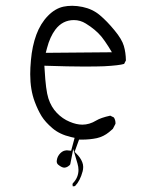

<svg xmlns="http://www.w3.org/2000/svg" viewBox="-20 -539 540 676"><path d="M240.2 -468.3Q262.7 -468.3 282.2 -456.1Q316.4 -435.1 337.9 -409.2Q349.1 -395 361.8 -375L374 -355L141.1 -353L145.5 -369.6Q155.8 -409.2 174.8 -434.6Q200.2 -468.3 240.2 -468.3ZM235.4 108.4Q235.4 109.4 235.4 111.8Q235.4 114.3 236.3 117.2L244.1 116.2Q262.2 97.7 271 64Q272.9 57.1 272.9 48.6Q272.9 40 269.5 31.7Q263.2 15.6 248.5 1.5L242.7 -4.4L258.3 -47.4H267.6Q296.4 -47.4 321.3 -52.7Q344.7 -58.1 363.8 -73.7L377.4 -85.4L386.2 -102.5Q386.7 -103.5 386.7 -104.5Q386.7 -116.7 380.9 -125.5L368.2 -131.8Q335 -124.5 318.8 -114.7Q294.9 -100.1 270 -100.1Q249 -100.1 225.1 -110.4Q200.2 -120.6 180.2 -141.4Q160.2 -162.1 150.4 -192.4Q141.1 -221.2 137.2 -293L136.2 -307.6Q225.1 -304.7 274.2 -304.7Q323.2 -304.7 346.2 -305.7Q399.9 -308.6 417 -314L423.3 -326.2Q422.9 -354 416 -377.4Q409.2 -400.9 383.3 -432.1Q356.9 -464.4 331.3 -485.8Q305.7 -507.3 270.5 -514.6Q251 -518.6 234.4 -518.6Q217.8 -518.6 203.6 -515.6Q174.3 -509.3 148.9 -483.4Q122.6 -456.5 107.9 -416.7Q93.3 -377 88.9 -327.1Q86.4 -300.3 86.4 -277.8Q86.4 -222.7 102.5 -180.2Q113.3 -151.4 126.5 -129.9Q139.2 -109.4 164.6 -87.6Q189.9 -65.9 229.5 -56.6L242.7 -53.7L230.5 -8.3Q217.3 -9.8 214.8 -9.8Q212.4 -9.8 208.5 -8.8Q200.7 -7.3 192.9 0Q182.1 10.7 180.2 24.4Q179.7 26.9 179.7 28.8Q179.7 36.6 185.1 41Q197.8 51.3 206.5 51.3Q212.4 51.3 218.8 47.4Q226.6 42.5 227.5 38.6L237.8 -14.2L252.9 37.1Q256.3 48.8 256.3 59.1Q256.3 85.9 236.8 106Z"/></svg>

Font: NaikaiFont
Style: ExtraLight
Weight: 200
Version: Version 1.89